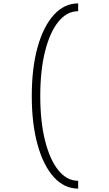

<svg xmlns="http://www.w3.org/2000/svg" viewBox="-20 -965 640 1130"><path d="M440 145Q358 145 296.5 77Q235 9 201 -114Q167 -237 167 -400Q167 -564 201 -686.5Q235 -809 296.5 -877Q358 -945 440 -945V-899Q373 -899 323 -836.5Q273 -774 245 -662Q217 -550 217 -400Q217 -250 245 -138Q273 -26 323 36.5Q373 99 440 99Z"/></svg>

Font: Victor Mono Thin
Style: Regular
Weight: 100
Monospace: yes
Designer: Rune Bjørnerås
Version: Version 1.561;gftools[0.9.30]